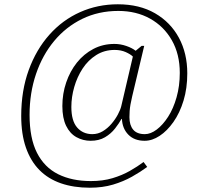

<svg xmlns="http://www.w3.org/2000/svg" viewBox="-20 -734 961 896"><path d="M399 142Q324 142 264.5 121.5Q205 101 164 59.5Q123 18 101 -45Q79 -108 79 -193Q79 -311 114 -407Q149 -503 210.5 -572Q272 -641 354 -677.5Q436 -714 530 -714Q631 -714 703.5 -672Q776 -630 815 -557.5Q854 -485 854 -392Q854 -322 836.5 -264.5Q819 -207 789.5 -165Q760 -123 725 -100Q690 -77 655 -77Q607 -77 579 -105.5Q551 -134 549 -179H547Q536 -159 517 -134.5Q498 -110 470 -93.5Q442 -77 403 -77Q367 -77 336.5 -94Q306 -111 288.5 -147Q271 -183 271 -239Q271 -297 289 -349.5Q307 -402 339 -442Q371 -482 415.5 -505.5Q460 -529 514 -529Q542 -529 569.5 -519.5Q597 -510 613 -497L641 -520H653L597 -285Q592 -264 589 -247Q586 -230 585 -215.5Q584 -201 584 -187Q584 -150 601.5 -129Q619 -108 656 -108Q683 -108 711.5 -129.5Q740 -151 764.5 -189Q789 -227 804 -280Q819 -333 819 -394Q819 -481 782 -546Q745 -611 680.5 -647Q616 -683 532 -683Q440 -683 364 -646Q288 -609 233 -543Q178 -477 148 -388.5Q118 -300 118 -198Q118 -89 152.5 -21Q187 47 251.5 79Q316 111 404 111Q460 111 505 97.5Q550 84 586 63.5Q622 43 650 22L667 45Q636 68 596 90.5Q556 113 507.5 127.5Q459 142 399 142ZM411 -108Q437 -108 459.5 -121.5Q482 -135 500 -156Q518 -177 530 -199.5Q542 -222 546 -239L600 -470Q589 -481 566.5 -491Q544 -501 515 -501Q467 -501 429 -477Q391 -453 365.5 -414Q340 -375 326.5 -328Q313 -281 313 -235Q313 -170 340 -139Q367 -108 411 -108Z"/></svg>

Font: Noto Serif Hebrew ExtraLight
Style: Regular
Weight: 250
Version: Version 2.003